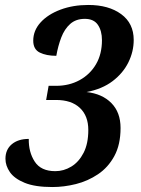

<svg xmlns="http://www.w3.org/2000/svg" viewBox="-20 -744 569 774"><path d="M191 10Q121 10 79.5 -7Q38 -24 20 -50Q2 -76 2 -104Q2 -141 27.5 -162.5Q53 -184 96 -184Q95 -131 120 -92.5Q145 -54 203 -54Q237 -54 267.5 -72.5Q298 -91 317 -128Q336 -165 336 -220Q336 -277 302 -309Q268 -341 206 -341H166L176 -398H206Q259 -398 301 -421Q343 -444 367 -485Q391 -526 391 -582Q391 -620 374.5 -644Q358 -668 322 -668Q286 -668 263 -647.5Q240 -627 227 -593Q214 -559 207 -519Q167 -519 140.5 -532Q114 -545 114 -580Q114 -621 143.5 -653.5Q173 -686 223.5 -705Q274 -724 336 -724Q418 -724 468.5 -687Q519 -650 519 -583Q519 -536 497.5 -492.5Q476 -449 434 -417Q392 -385 329 -373Q392 -366 429 -328.5Q466 -291 466 -228Q466 -161 441 -115Q416 -69 375 -41.5Q334 -14 286 -2Q238 10 191 10Z"/></svg>

Font: Noto Serif Tamil SemiCondensed SemiBold
Style: Italic
Weight: 600
Width: 4
Italic angle: -12°
Designer: Indian Type Foundry, Tom Grace, and the Monotype Design Team
Foundry: Monotype Imaging Inc.
Version: Version 2.003; ttfautohint (v1.8.4.7-5d5b)